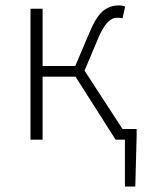

<svg xmlns="http://www.w3.org/2000/svg" viewBox="-20 -512 545 704"><path d="M438 171.9V0H403.8L256.8 -231H136.2V0H91.8V-480H136.2V-270H255.9L306.2 -388.2Q331.1 -449.2 356.4 -470.7Q381.8 -492.2 416 -492.2Q429.2 -492.2 439 -487.8L429.2 -444.8Q423.3 -446.8 408.2 -446.8Q371.1 -446.8 339.8 -371.1L290 -252.9L429.2 -39.1H481V-13.2L476.1 171.9Z"/></svg>

Font: SourceSansPro-Light
Style: Regular
Weight: 300
Designer: Paul D. Hunt
Foundry: Adobe Systems Incorporated
Version: Version 2.020;PS 2.0;hotconv 1.0.86;makeotf.lib2.5.63406